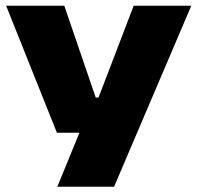

<svg xmlns="http://www.w3.org/2000/svg" viewBox="-20 -502 710 690"><path d="M423 -151.5 307 -81 460.5 -481.5H667.5L390 169H186L302 -114L389 -25H184.5L2 -481.5H211L324 -151.5Z"/></svg>

Font: Anek Latin Expanded ExtraBold
Style: Regular
Weight: 800
Width: 7
Designer: Yesha Goshar
Foundry: Ek Type
Version: Version 1.003